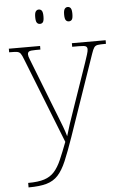

<svg xmlns="http://www.w3.org/2000/svg" viewBox="-63 -782 675 1065"><g transform="rotate(-5 274.5 -249.0)"><path d="M52 215Q108 215 142 204Q176 193 198 168.5Q220 144 237.5 104Q255 64 277 6L90 -468Q81 -492 74 -502Q67 -512 54 -514Q41 -516 13 -516H10V-536H184V-516H159Q128 -516 120.5 -511Q113 -506 113 -495Q113 -485 120.5 -467Q128 -449 144 -407L220 -212Q232 -181 246 -146Q260 -111 272 -79Q284 -47 290 -24Q299 -56 310.5 -90.5Q322 -125 338 -171L425 -423Q433 -447 439 -466Q445 -485 445 -495Q445 -506 437.5 -511Q430 -516 399 -516H361V-536H549V-516H545Q517 -516 503.5 -514Q490 -512 483 -502Q476 -492 468 -468L312 -16Q285 62 263.5 112.5Q242 163 216.5 190.5Q191 218 152.5 229Q114 240 53 240H52ZM355 -658Q345 -658 338.5 -666Q332 -674 332 -698Q332 -721 338.5 -729.5Q345 -738 355 -738Q366 -738 372 -729.5Q378 -721 378 -698Q378 -674 372 -666Q366 -658 355 -658ZM194 -658Q184 -658 177.5 -666Q171 -674 171 -698Q171 -721 177.5 -729.5Q184 -738 194 -738Q205 -738 211 -729.5Q217 -721 217 -698Q217 -674 211 -666Q205 -658 194 -658Z"/></g></svg>

Font: Noto Serif Khmer Thin
Style: Regular
Weight: 250
Version: Version 2.003